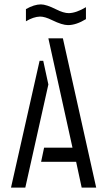

<svg xmlns="http://www.w3.org/2000/svg" viewBox="-20 -858 486 878"><path d="M98.6 -760.7V-816.4Q136.7 -837.9 167 -837.9Q191.4 -837.9 236.3 -815.4Q270.5 -797.9 294.9 -797.9Q329.1 -798.8 373 -825.2V-770.5Q328.1 -743.2 291 -743.2Q264.6 -743.2 218.8 -765.6Q185.5 -782.2 163.1 -782.2Q132.8 -781.2 98.6 -760.7ZM30.3 0 161.1 -580.1H177.7L201.2 -471.7L95.7 0ZM168 -118.2 181.6 -182.6H311.5L201.2 -682.6H267.6L419.9 0H353.5L328.1 -118.2Z"/></svg>

Font: Post No Bills Colombo Medium
Style: Regular
Weight: 500
Designer: Kosala Senevirathne, Siva Puranthara, Lasantha Premarathna, Tharique Azeez
Foundry: Mooniak
Version: Version 1.220 ; ttfautohint (v1.6)